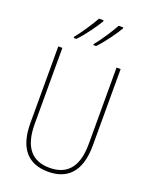

<svg xmlns="http://www.w3.org/2000/svg" viewBox="-174 -1044 901 1146"><g transform="rotate(20 277.0 -471.5)"><path d="M405 -946V-953H376C355 -915 308 -841 273 -800V-793H290C330 -833 385 -911 405 -946ZM280 -946V-953H251C230 -915 184 -844 148 -800V-793H165C205 -833 260 -911 280 -946ZM475 -228V-714H449V-228C449 -72 379 -15 277 -15C169 -15 105 -79 105 -232V-714H79V-228C79 -66 150 10 277 10C390 10 475 -52 475 -228Z"/></g></svg>

Font: Noto Sans Arabic UI Cn Th
Style: Regular
Weight: 100
Width: 3
Designer: Monotype Design Team, Nadine Chahine and Nizar Qandah
Foundry: Monotype Imaging Inc.
Version: Version 2.010